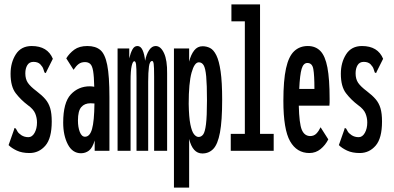

<svg xmlns="http://www.w3.org/2000/svg" viewBox="-20 -685 1790 872"><path d="M114 10Q80 10 56.5 -1Q33 -12 19 -26L43 -94L46 -104L52 -101Q56 -94 60 -87Q64 -80 77 -71Q91 -62 109 -62Q126 -62 137 -81.5Q148 -101 148 -129Q148 -150 140 -169.5Q132 -189 107 -207Q75 -231 51.5 -261.5Q28 -292 28 -350Q28 -401 52 -438.5Q76 -476 124 -476Q196 -476 220 -418L192 -362L188 -353L182 -356Q179 -364 176.5 -372.5Q174 -381 163 -393Q152 -404 132 -404Q113 -404 104 -389Q95 -374 95 -352Q95 -326 106.5 -309Q118 -292 146 -271Q171 -252 186 -234.5Q201 -217 208 -193.5Q215 -170 215 -133Q215 -57 186 -23.5Q157 10 114 10Z M348 11Q309 11 288 -29.5Q267 -70 267 -128Q267 -219 301.5 -256Q336 -293 388 -293Q397 -293 408 -291Q407 -338 403 -362Q399 -386 390 -394.5Q381 -403 366 -403Q349 -403 337.5 -394.5Q326 -386 314 -368L281 -420Q295 -443 317.5 -459.5Q340 -476 377 -476Q414 -476 435.5 -458Q457 -440 467 -390Q477 -340 477 -243V0H410V-47Q400 -13 384 -1Q368 11 348 11ZM334 -138Q334 -107 342.5 -85.5Q351 -64 366 -64Q388 -64 398 -99Q408 -134 409 -215Q401 -216 391 -216Q364 -216 349 -198.5Q334 -181 334 -138Z M514 0V-465H567V-420Q573 -445 581.5 -460.5Q590 -476 604 -476Q619 -476 627.5 -457.5Q636 -439 639 -409Q645 -439 657.5 -457.5Q670 -476 687 -476Q710 -476 725 -443.5Q740 -411 739 -351V0H680V-336Q680 -382 678 -395Q676 -408 671 -408Q660 -408 656.5 -382.5Q653 -357 653 -314V0H600V-330Q600 -377 598 -392Q596 -407 590 -407Q583 -407 578 -385.5Q573 -364 573 -317V0Z M770 167V-465H839V-405Q847 -437 862 -456Q877 -475 900 -475Q918 -475 934 -467Q950 -459 962.5 -434Q975 -409 982 -360.5Q989 -312 989 -232Q989 -136 979 -83Q969 -30 949 -9Q929 12 899 12Q855 12 839 -54V167ZM882 -63Q894 -63 902.5 -74Q911 -85 915.5 -120.5Q920 -156 920 -229Q920 -301 916.5 -338Q913 -375 905 -388.5Q897 -402 883 -402Q863 -402 850 -355Q837 -308 837 -213Q838 -153 844.5 -120.5Q851 -88 861 -75.5Q871 -63 882 -63Z M1028 0V-77H1092V-588H1031V-665H1161V-77H1223V0Z M1385 10Q1328 10 1297.5 -43.5Q1267 -97 1267 -227Q1267 -320 1279 -374.5Q1291 -429 1316 -452.5Q1341 -476 1378 -476Q1413 -476 1435 -453.5Q1457 -431 1467 -378.5Q1477 -326 1477 -236Q1477 -226 1477 -219.5Q1477 -213 1476 -205H1337Q1339 -124 1350.5 -96Q1362 -68 1388 -67Q1406 -67 1417 -78.5Q1428 -90 1436 -107L1471 -52Q1458 -26 1436 -8Q1414 10 1385 10ZM1339 -281H1408Q1408 -344 1403 -371.5Q1398 -399 1376 -399Q1358 -399 1350 -372.5Q1342 -346 1339 -281Z M1614 10Q1580 10 1556.5 -1Q1533 -12 1519 -26L1543 -94L1546 -104L1552 -101Q1556 -94 1560 -87Q1564 -80 1577 -71Q1591 -62 1609 -62Q1626 -62 1637 -81.5Q1648 -101 1648 -129Q1648 -150 1640 -169.5Q1632 -189 1607 -207Q1575 -231 1551.5 -261.5Q1528 -292 1528 -350Q1528 -401 1552 -438.5Q1576 -476 1624 -476Q1696 -476 1720 -418L1692 -362L1688 -353L1682 -356Q1679 -364 1676.5 -372.5Q1674 -381 1663 -393Q1652 -404 1632 -404Q1613 -404 1604 -389Q1595 -374 1595 -352Q1595 -326 1606.5 -309Q1618 -292 1646 -271Q1671 -252 1686 -234.5Q1701 -217 1708 -193.5Q1715 -170 1715 -133Q1715 -57 1686 -23.5Q1657 10 1614 10Z"/></svg>

Font: Inconsolata UltraCondensed Bold
Style: Regular
Weight: 700
Width: 1
Monospace: yes
Designer: Raph Levien, Cyreal, Brenton Simpson
Foundry: Raph Levien, Cyreal, Google
Version: Version 3.001; ttfautohint (v1.8.2.53-6de2)